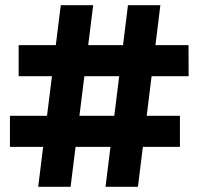

<svg xmlns="http://www.w3.org/2000/svg" viewBox="-20 -720 765 740"><path d="M214.2 -700H339.1L252.1 0H127.2ZM18.3 -273.7H673.4V-153.9H18.3ZM473.2 -700H598.1L511.6 0H386.7ZM51.9 -546.1H706.6L707 -426.3H51.9Z"/></svg>

Font: iiserrat Thin
Style: Regular
Weight: 100
Designer: Akira Ohta
Foundry: Akira Ohta
Version: Version 1.200;Glyphs 3.3.1 (3343)